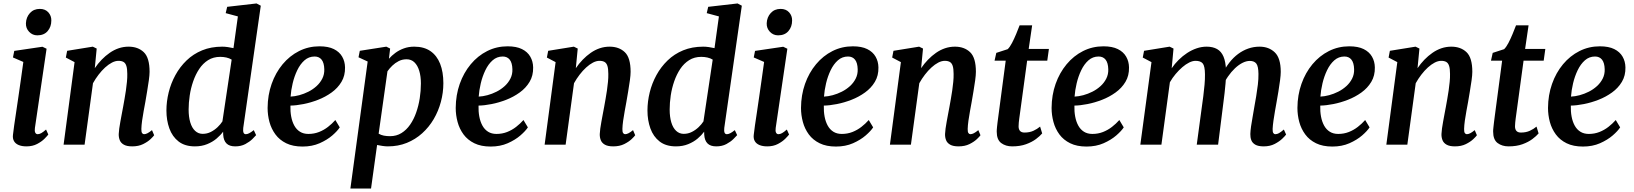

<svg xmlns="http://www.w3.org/2000/svg" viewBox="-20 -837 9454 1111"><path d="M133 10Q106.5 10 88 2.2Q69.5 -5.5 61 -20.5Q52.5 -35.5 55 -56.5Q57 -78 62 -111.2Q67 -144.5 73.2 -186.8Q79.5 -229 86.5 -277Q93.5 -325 100.8 -376.2Q108 -427.5 115 -478.5L55 -504.5L62.5 -542.5L225.5 -566.5L249.5 -555L182 -96.5Q179.5 -78.5 184 -69.5Q188.5 -60.5 198 -60.5Q207.5 -60.5 218.5 -66.5Q229.5 -72.5 246.5 -87.5L259.5 -58.5Q254 -51 237.8 -34.5Q221.5 -18 195 -4Q168.5 10 133 10ZM196 -632.5Q168 -632.5 148.5 -653Q129 -673.5 130 -702.5Q131.5 -737.5 153.2 -761.5Q175 -785.5 210.5 -785.5Q241.5 -785.5 259.5 -765.8Q277.5 -746 277 -718.5Q277 -682 255.8 -657.2Q234.5 -632.5 196 -632.5Z M528.5 -442.5Q546.5 -469 568.2 -491.5Q590 -514 614.8 -531.2Q639.5 -548.5 667 -557.8Q694.5 -567 724 -567Q778.5 -567 812 -535Q845.5 -503 845.5 -421.5Q845.5 -403 841.2 -372Q837 -341 831.2 -307.5Q825.5 -274 821 -247Q816.5 -222 811.2 -193.8Q806 -165.5 802.2 -138.5Q798.5 -111.5 798 -91Q797.5 -73.5 802.2 -67Q807 -60.5 813.5 -60.5Q822.5 -60.5 833 -65.8Q843.5 -71 859.5 -84L872 -54.5Q868 -48 851.5 -32.2Q835 -16.5 808.2 -3.2Q781.5 10 745 10Q714 10 696.8 0.2Q679.5 -9.5 673 -25.8Q666.5 -42 667 -61.5Q667.5 -75 670 -93.5Q672.5 -112 676.5 -133.2Q680.5 -154.5 684.5 -176.5Q688.5 -198.5 692.5 -219Q696 -239.5 700.5 -263.8Q705 -288 708.5 -313.2Q712 -338.5 714.5 -363Q717 -387.5 716.5 -409.5Q716.5 -439 711.2 -455.5Q706 -472 694.8 -478.5Q683.5 -485 665.5 -485Q647.5 -485 627.8 -474.8Q608 -464.5 588.2 -446.5Q568.5 -428.5 550.5 -405Q532.5 -381.5 518 -355.5L469.5 0H348L411.5 -477.5L361 -504L368.5 -543L517 -567L539.5 -556Z M1387.5 -97Q1385.5 -79 1389 -69.8Q1392.5 -60.5 1402.5 -60.5Q1411 -60.5 1421.5 -65.8Q1432 -71 1448.5 -84L1462 -55Q1456.5 -48.5 1440.8 -32.8Q1425 -17 1400 -3.5Q1375 10 1341 10Q1307.5 10 1290.5 -7Q1273.5 -24 1271.5 -57.5L1271 -75Q1256.5 -55 1233.2 -35.2Q1210 -15.5 1178.5 -2.8Q1147 10 1108 10Q1050 10 1013.5 -18.2Q977 -46.5 960 -93.8Q943 -141 943 -197.5Q943 -249.5 956 -302.2Q969 -355 995 -402.5Q1021 -450 1059.5 -487.2Q1098 -524.5 1149.8 -545.8Q1201.5 -567 1266 -567Q1281 -567 1298.2 -564.5Q1315.5 -562 1331 -558.5L1356.5 -742L1286 -761L1294.5 -797.5L1464.5 -817L1489 -804ZM1320.5 -492Q1307 -500.5 1289.8 -504.2Q1272.5 -508 1254.5 -508Q1214.5 -508 1184.2 -489Q1154 -470 1132.8 -438Q1111.5 -406 1097.8 -366.2Q1084 -326.5 1077.8 -284.2Q1071.5 -242 1071.5 -203Q1071.5 -160.5 1081 -128.8Q1090.5 -97 1109 -79.8Q1127.5 -62.5 1153 -62.5Q1178 -62.5 1199.8 -73.5Q1221.5 -84.5 1239 -101.2Q1256.5 -118 1267 -134.5Z M1946 -100Q1932.5 -79 1902.8 -53.2Q1873 -27.5 1829.5 -8.2Q1786 11 1730.5 11Q1675 11 1636.2 -8Q1597.5 -27 1573.8 -59.2Q1550 -91.5 1539.2 -131.2Q1528.5 -171 1528.5 -212.5Q1529 -287 1551.8 -351.5Q1574.5 -416 1615.2 -465Q1656 -514 1710.5 -541.5Q1765 -569 1828.5 -569Q1879.5 -569 1911.8 -553Q1944 -537 1960 -509.2Q1976 -481.5 1976.5 -447Q1977.5 -399.5 1956 -363.5Q1934.5 -327.5 1898.8 -301.8Q1863 -276 1820.5 -259.5Q1778 -243 1736 -234.8Q1694 -226.5 1660.5 -226Q1659.5 -192 1665 -162.5Q1670.5 -133 1683 -110.2Q1695.5 -87.5 1715.8 -74.8Q1736 -62 1764.5 -62Q1797.5 -62 1826 -73.2Q1854.5 -84.5 1878 -102.8Q1901.5 -121 1920.5 -142.5ZM1800.5 -510Q1767 -510 1742 -488Q1717 -466 1700 -430.5Q1683 -395 1673.5 -354.8Q1664 -314.5 1661.5 -278Q1685 -279 1712 -286.2Q1739 -293.5 1764.8 -306.5Q1790.5 -319.5 1811.5 -338.5Q1832.5 -357.5 1845 -382.2Q1857.5 -407 1856.5 -436.5Q1855.5 -473.5 1841 -491.8Q1826.5 -510 1800.5 -510Z M2007.5 254 2107.5 -481 2054.5 -505.5 2062 -543 2215.5 -567 2237.5 -556 2230.5 -497Q2246 -515 2267.8 -531Q2289.5 -547 2317 -557Q2344.5 -567 2377 -567Q2433.5 -567 2470.8 -541.2Q2508 -515.5 2526.8 -468Q2545.5 -420.5 2545.5 -355.5Q2545.5 -301 2531.2 -247.8Q2517 -194.5 2489.8 -148Q2462.5 -101.5 2423.2 -66Q2384 -30.5 2334 -10.2Q2284 10 2224.5 10Q2209.5 10 2193.5 7.5Q2177.5 5 2162 2L2127 254ZM2171 -63.5Q2184.5 -55.5 2201 -52.2Q2217.5 -49 2237 -49Q2274 -49 2303 -67Q2332 -85 2353.2 -115.8Q2374.5 -146.5 2388.2 -185.8Q2402 -225 2408.8 -268.2Q2415.5 -311.5 2415.5 -354Q2415.5 -395.5 2406 -427Q2396.5 -458.5 2378.2 -476.2Q2360 -494 2332.5 -494Q2308 -494 2287.2 -483.5Q2266.5 -473 2250 -457Q2233.5 -441 2222 -424.5Z M3034.5 -100Q3021 -79 2991.2 -53.2Q2961.5 -27.5 2918 -8.2Q2874.5 11 2819 11Q2763.5 11 2724.8 -8Q2686 -27 2662.2 -59.2Q2638.5 -91.5 2627.8 -131.2Q2617 -171 2617 -212.5Q2617.5 -287 2640.2 -351.5Q2663 -416 2703.8 -465Q2744.5 -514 2799 -541.5Q2853.5 -569 2917 -569Q2968 -569 3000.2 -553Q3032.5 -537 3048.5 -509.2Q3064.5 -481.5 3065 -447Q3066 -399.5 3044.5 -363.5Q3023 -327.5 2987.2 -301.8Q2951.5 -276 2909 -259.5Q2866.5 -243 2824.5 -234.8Q2782.5 -226.5 2749 -226Q2748 -192 2753.5 -162.5Q2759 -133 2771.5 -110.2Q2784 -87.5 2804.2 -74.8Q2824.5 -62 2853 -62Q2886 -62 2914.5 -73.2Q2943 -84.5 2966.5 -102.8Q2990 -121 3009 -142.5ZM2889 -510Q2855.5 -510 2830.5 -488Q2805.5 -466 2788.5 -430.5Q2771.5 -395 2762 -354.8Q2752.5 -314.5 2750 -278Q2773.5 -279 2800.5 -286.2Q2827.5 -293.5 2853.2 -306.5Q2879 -319.5 2900 -338.5Q2921 -357.5 2933.5 -382.2Q2946 -407 2945 -436.5Q2944 -473.5 2929.5 -491.8Q2915 -510 2889 -510Z M3312 -442.5Q3330 -469 3351.8 -491.5Q3373.5 -514 3398.2 -531.2Q3423 -548.5 3450.5 -557.8Q3478 -567 3507.5 -567Q3562 -567 3595.5 -535Q3629 -503 3629 -421.5Q3629 -403 3624.8 -372Q3620.5 -341 3614.8 -307.5Q3609 -274 3604.5 -247Q3600 -222 3594.8 -193.8Q3589.5 -165.5 3585.8 -138.5Q3582 -111.5 3581.5 -91Q3581 -73.5 3585.8 -67Q3590.5 -60.5 3597 -60.5Q3606 -60.5 3616.5 -65.8Q3627 -71 3643 -84L3655.5 -54.5Q3651.5 -48 3635 -32.2Q3618.5 -16.5 3591.8 -3.2Q3565 10 3528.5 10Q3497.5 10 3480.2 0.2Q3463 -9.5 3456.5 -25.8Q3450 -42 3450.5 -61.5Q3451 -75 3453.5 -93.5Q3456 -112 3460 -133.2Q3464 -154.5 3468 -176.5Q3472 -198.5 3476 -219Q3479.5 -239.5 3484 -263.8Q3488.5 -288 3492 -313.2Q3495.5 -338.5 3498 -363Q3500.5 -387.5 3500 -409.5Q3500 -439 3494.8 -455.5Q3489.5 -472 3478.2 -478.5Q3467 -485 3449 -485Q3431 -485 3411.2 -474.8Q3391.5 -464.5 3371.8 -446.5Q3352 -428.5 3334 -405Q3316 -381.5 3301.5 -355.5L3253 0H3131.5L3195 -477.5L3144.5 -504L3152 -543L3300.5 -567L3323 -556Z M4171 -97Q4169 -79 4172.5 -69.8Q4176 -60.5 4186 -60.5Q4194.5 -60.5 4205 -65.8Q4215.5 -71 4232 -84L4245.5 -55Q4240 -48.5 4224.2 -32.8Q4208.5 -17 4183.5 -3.5Q4158.5 10 4124.5 10Q4091 10 4074 -7Q4057 -24 4055 -57.5L4054.5 -75Q4040 -55 4016.8 -35.2Q3993.5 -15.5 3962 -2.8Q3930.5 10 3891.5 10Q3833.5 10 3797 -18.2Q3760.5 -46.5 3743.5 -93.8Q3726.5 -141 3726.5 -197.5Q3726.5 -249.5 3739.5 -302.2Q3752.5 -355 3778.5 -402.5Q3804.5 -450 3843 -487.2Q3881.5 -524.5 3933.2 -545.8Q3985 -567 4049.5 -567Q4064.5 -567 4081.8 -564.5Q4099 -562 4114.5 -558.5L4140 -742L4069.5 -761L4078 -797.5L4248 -817L4272.5 -804ZM4104 -492Q4090.5 -500.5 4073.2 -504.2Q4056 -508 4038 -508Q3998 -508 3967.8 -489Q3937.5 -470 3916.2 -438Q3895 -406 3881.2 -366.2Q3867.5 -326.5 3861.2 -284.2Q3855 -242 3855 -203Q3855 -160.5 3864.5 -128.8Q3874 -97 3892.5 -79.8Q3911 -62.5 3936.5 -62.5Q3961.5 -62.5 3983.2 -73.5Q4005 -84.5 4022.5 -101.2Q4040 -118 4050.5 -134.5Z M4419.5 10Q4393 10 4374.5 2.2Q4356 -5.5 4347.5 -20.5Q4339 -35.5 4341.5 -56.5Q4343.5 -78 4348.5 -111.2Q4353.5 -144.5 4359.8 -186.8Q4366 -229 4373 -277Q4380 -325 4387.2 -376.2Q4394.5 -427.5 4401.5 -478.5L4341.5 -504.5L4349 -542.5L4512 -566.5L4536 -555L4468.5 -96.5Q4466 -78.5 4470.5 -69.5Q4475 -60.5 4484.5 -60.5Q4494 -60.5 4505 -66.5Q4516 -72.5 4533 -87.5L4546 -58.5Q4540.5 -51 4524.2 -34.5Q4508 -18 4481.5 -4Q4455 10 4419.5 10ZM4482.5 -632.5Q4454.5 -632.5 4435 -653Q4415.5 -673.5 4416.5 -702.5Q4418 -737.5 4439.8 -761.5Q4461.5 -785.5 4497 -785.5Q4528 -785.5 4546 -765.8Q4564 -746 4563.5 -718.5Q4563.5 -682 4542.2 -657.2Q4521 -632.5 4482.5 -632.5Z M5032.5 -100Q5019 -79 4989.2 -53.2Q4959.5 -27.5 4916 -8.2Q4872.5 11 4817 11Q4761.5 11 4722.8 -8Q4684 -27 4660.2 -59.2Q4636.5 -91.5 4625.8 -131.2Q4615 -171 4615 -212.5Q4615.5 -287 4638.2 -351.5Q4661 -416 4701.8 -465Q4742.5 -514 4797 -541.5Q4851.5 -569 4915 -569Q4966 -569 4998.2 -553Q5030.5 -537 5046.5 -509.2Q5062.5 -481.5 5063 -447Q5064 -399.5 5042.5 -363.5Q5021 -327.5 4985.2 -301.8Q4949.5 -276 4907 -259.5Q4864.5 -243 4822.5 -234.8Q4780.5 -226.5 4747 -226Q4746 -192 4751.5 -162.5Q4757 -133 4769.5 -110.2Q4782 -87.5 4802.2 -74.8Q4822.5 -62 4851 -62Q4884 -62 4912.5 -73.2Q4941 -84.5 4964.5 -102.8Q4988 -121 5007 -142.5ZM4887 -510Q4853.5 -510 4828.5 -488Q4803.5 -466 4786.5 -430.5Q4769.5 -395 4760 -354.8Q4750.5 -314.5 4748 -278Q4771.5 -279 4798.5 -286.2Q4825.5 -293.5 4851.2 -306.5Q4877 -319.5 4898 -338.5Q4919 -357.5 4931.5 -382.2Q4944 -407 4943 -436.5Q4942 -473.5 4927.5 -491.8Q4913 -510 4887 -510Z M5310 -442.5Q5328 -469 5349.8 -491.5Q5371.5 -514 5396.2 -531.2Q5421 -548.5 5448.5 -557.8Q5476 -567 5505.5 -567Q5560 -567 5593.5 -535Q5627 -503 5627 -421.5Q5627 -403 5622.8 -372Q5618.5 -341 5612.8 -307.5Q5607 -274 5602.5 -247Q5598 -222 5592.8 -193.8Q5587.5 -165.5 5583.8 -138.5Q5580 -111.5 5579.5 -91Q5579 -73.5 5583.8 -67Q5588.5 -60.5 5595 -60.5Q5604 -60.5 5614.5 -65.8Q5625 -71 5641 -84L5653.5 -54.5Q5649.5 -48 5633 -32.2Q5616.5 -16.5 5589.8 -3.2Q5563 10 5526.5 10Q5495.5 10 5478.2 0.2Q5461 -9.5 5454.5 -25.8Q5448 -42 5448.5 -61.5Q5449 -75 5451.5 -93.5Q5454 -112 5458 -133.2Q5462 -154.5 5466 -176.5Q5470 -198.5 5474 -219Q5477.5 -239.5 5482 -263.8Q5486.5 -288 5490 -313.2Q5493.5 -338.5 5496 -363Q5498.5 -387.5 5498 -409.5Q5498 -439 5492.8 -455.5Q5487.5 -472 5476.2 -478.5Q5465 -485 5447 -485Q5429 -485 5409.2 -474.8Q5389.5 -464.5 5369.8 -446.5Q5350 -428.5 5332 -405Q5314 -381.5 5299.5 -355.5L5251 0H5129.5L5193 -477.5L5142.5 -504L5150 -543L5298.5 -567L5321 -556Z M5882 -181Q5879.5 -164.5 5878 -151.8Q5876.5 -139 5875.2 -128.2Q5874 -117.5 5874 -106Q5874 -88.5 5882.5 -79.2Q5891 -70 5908 -70Q5937.5 -70 5959.8 -80.2Q5982 -90.5 5998.5 -104.5L6010.5 -65Q5998 -50 5974.8 -32.5Q5951.5 -15 5917.2 -2.5Q5883 10 5836.5 10Q5799.5 10 5773.5 -9.2Q5747.5 -28.5 5747.5 -75.5Q5747.5 -79.5 5747.8 -85.8Q5748 -92 5749.2 -102.2Q5750.5 -112.5 5752.2 -128.8Q5754 -145 5757.5 -169L5799.5 -486H5735L5745 -531L5811 -552.5Q5823.5 -564.5 5836 -588.5Q5848.5 -612.5 5860 -640.2Q5871.5 -668 5880 -690.5H5952.5L5932.5 -554H6049.5L6040 -486H5923.5Z M6482.5 -100Q6469 -79 6439.2 -53.2Q6409.5 -27.5 6366 -8.2Q6322.5 11 6267 11Q6211.5 11 6172.8 -8Q6134 -27 6110.2 -59.2Q6086.5 -91.5 6075.8 -131.2Q6065 -171 6065 -212.5Q6065.5 -287 6088.2 -351.5Q6111 -416 6151.8 -465Q6192.5 -514 6247 -541.5Q6301.5 -569 6365 -569Q6416 -569 6448.2 -553Q6480.5 -537 6496.5 -509.2Q6512.5 -481.5 6513 -447Q6514 -399.5 6492.5 -363.5Q6471 -327.5 6435.2 -301.8Q6399.5 -276 6357 -259.5Q6314.5 -243 6272.5 -234.8Q6230.5 -226.5 6197 -226Q6196 -192 6201.5 -162.5Q6207 -133 6219.5 -110.2Q6232 -87.5 6252.2 -74.8Q6272.5 -62 6301 -62Q6334 -62 6362.5 -73.2Q6391 -84.5 6414.5 -102.8Q6438 -121 6457 -142.5ZM6337 -510Q6303.5 -510 6278.5 -488Q6253.5 -466 6236.5 -430.5Q6219.5 -395 6210 -354.8Q6200.5 -314.5 6198 -278Q6221.5 -279 6248.5 -286.2Q6275.5 -293.5 6301.2 -306.5Q6327 -319.5 6348 -338.5Q6369 -357.5 6381.5 -382.2Q6394 -407 6393 -436.5Q6392 -473.5 6377.5 -491.8Q6363 -510 6337 -510Z M6770.5 -556 6760 -442Q6777 -467.5 6800 -490.2Q6823 -513 6849.2 -530.2Q6875.5 -547.5 6904 -557.2Q6932.5 -567 6962 -567Q6998 -567 7022.5 -553.2Q7047 -539.5 7059.8 -509.2Q7072.5 -479 7074.5 -428.5Q7074.5 -422 7074.5 -415Q7074.5 -408 7074 -400.8Q7073.5 -393.5 7072.5 -385.5L7054.5 -411Q7071.5 -446.5 7094 -475.2Q7116.5 -504 7144 -524.5Q7171.5 -545 7202.8 -556Q7234 -567 7268.5 -567Q7322 -567 7356.5 -534Q7391 -501 7391 -421Q7391 -403 7387 -372.2Q7383 -341.5 7377.5 -308Q7372 -274.5 7367 -247Q7362.5 -221.5 7357.5 -193.5Q7352.5 -165.5 7348.8 -138.8Q7345 -112 7344 -91Q7343.5 -73.5 7348 -67Q7352.5 -60.5 7360 -60.5Q7370 -60.5 7380.8 -66.5Q7391.5 -72.5 7409 -87.5L7422 -58.5Q7417 -51 7400.2 -34.8Q7383.5 -18.5 7356.2 -4.2Q7329 10 7292.5 10Q7260.5 10 7243.5 0Q7226.5 -10 7220.5 -26.2Q7214.5 -42.5 7215 -61.5Q7215.5 -79.5 7219.2 -106Q7223 -132.5 7228.5 -162.2Q7234 -192 7238.5 -220.5Q7243.5 -247.5 7249 -280.5Q7254.5 -313.5 7258.5 -347Q7262.5 -380.5 7262 -409.5Q7261.5 -454 7249.5 -469.2Q7237.5 -484.5 7212 -484.5Q7192 -484.5 7170 -473.5Q7148 -462.5 7126.2 -442Q7104.5 -421.5 7085.5 -394Q7066.5 -366.5 7053.5 -334L7074.5 -405Q7074 -382 7071.5 -354.2Q7069 -326.5 7066 -298.8Q7063 -271 7059.5 -246.5L7028.5 0H6905L6934.5 -219Q6938.5 -247 6942.8 -280Q6947 -313 6950 -346.2Q6953 -379.5 6952.5 -407.5Q6952 -455 6939.5 -470Q6927 -485 6898 -485Q6881 -485 6861.2 -475.2Q6841.5 -465.5 6821.5 -448.2Q6801.5 -431 6782.8 -408.8Q6764 -386.5 6749.5 -361L6700.5 0H6578.5L6643 -477.5L6592.5 -504L6600 -543L6748 -567Z M7905 -100Q7891.5 -79 7861.8 -53.2Q7832 -27.5 7788.5 -8.2Q7745 11 7689.5 11Q7634 11 7595.2 -8Q7556.5 -27 7532.8 -59.2Q7509 -91.5 7498.2 -131.2Q7487.5 -171 7487.5 -212.5Q7488 -287 7510.8 -351.5Q7533.5 -416 7574.2 -465Q7615 -514 7669.5 -541.5Q7724 -569 7787.5 -569Q7838.5 -569 7870.8 -553Q7903 -537 7919 -509.2Q7935 -481.5 7935.5 -447Q7936.5 -399.5 7915 -363.5Q7893.5 -327.5 7857.8 -301.8Q7822 -276 7779.5 -259.5Q7737 -243 7695 -234.8Q7653 -226.5 7619.5 -226Q7618.5 -192 7624 -162.5Q7629.5 -133 7642 -110.2Q7654.5 -87.5 7674.8 -74.8Q7695 -62 7723.5 -62Q7756.5 -62 7785 -73.2Q7813.5 -84.5 7837 -102.8Q7860.5 -121 7879.5 -142.5ZM7759.5 -510Q7726 -510 7701 -488Q7676 -466 7659 -430.5Q7642 -395 7632.5 -354.8Q7623 -314.5 7620.5 -278Q7644 -279 7671 -286.2Q7698 -293.5 7723.8 -306.5Q7749.5 -319.5 7770.5 -338.5Q7791.5 -357.5 7804 -382.2Q7816.5 -407 7815.5 -436.5Q7814.5 -473.5 7800 -491.8Q7785.5 -510 7759.5 -510Z M8182.5 -442.5Q8200.5 -469 8222.2 -491.5Q8244 -514 8268.8 -531.2Q8293.5 -548.5 8321 -557.8Q8348.5 -567 8378 -567Q8432.5 -567 8466 -535Q8499.5 -503 8499.5 -421.5Q8499.5 -403 8495.2 -372Q8491 -341 8485.2 -307.5Q8479.5 -274 8475 -247Q8470.5 -222 8465.2 -193.8Q8460 -165.5 8456.2 -138.5Q8452.5 -111.5 8452 -91Q8451.5 -73.5 8456.2 -67Q8461 -60.5 8467.5 -60.5Q8476.5 -60.5 8487 -65.8Q8497.5 -71 8513.5 -84L8526 -54.5Q8522 -48 8505.5 -32.2Q8489 -16.5 8462.2 -3.2Q8435.5 10 8399 10Q8368 10 8350.8 0.2Q8333.5 -9.5 8327 -25.8Q8320.5 -42 8321 -61.5Q8321.5 -75 8324 -93.5Q8326.5 -112 8330.5 -133.2Q8334.5 -154.5 8338.5 -176.5Q8342.5 -198.5 8346.5 -219Q8350 -239.5 8354.5 -263.8Q8359 -288 8362.5 -313.2Q8366 -338.5 8368.5 -363Q8371 -387.5 8370.5 -409.5Q8370.5 -439 8365.2 -455.5Q8360 -472 8348.8 -478.5Q8337.5 -485 8319.5 -485Q8301.5 -485 8281.8 -474.8Q8262 -464.5 8242.2 -446.5Q8222.5 -428.5 8204.5 -405Q8186.5 -381.5 8172 -355.5L8123.5 0H8002L8065.5 -477.5L8015 -504L8022.5 -543L8171 -567L8193.5 -556Z M8754.5 -181Q8752 -164.5 8750.5 -151.8Q8749 -139 8747.8 -128.2Q8746.5 -117.5 8746.5 -106Q8746.5 -88.5 8755 -79.2Q8763.5 -70 8780.5 -70Q8810 -70 8832.2 -80.2Q8854.5 -90.5 8871 -104.5L8883 -65Q8870.5 -50 8847.2 -32.5Q8824 -15 8789.8 -2.5Q8755.5 10 8709 10Q8672 10 8646 -9.2Q8620 -28.5 8620 -75.5Q8620 -79.5 8620.2 -85.8Q8620.5 -92 8621.8 -102.2Q8623 -112.5 8624.8 -128.8Q8626.5 -145 8630 -169L8672 -486H8607.5L8617.5 -531L8683.5 -552.5Q8696 -564.5 8708.5 -588.5Q8721 -612.5 8732.5 -640.2Q8744 -668 8752.5 -690.5H8825L8805 -554H8922L8912.5 -486H8796Z M9355 -100Q9341.5 -79 9311.8 -53.2Q9282 -27.5 9238.5 -8.2Q9195 11 9139.5 11Q9084 11 9045.2 -8Q9006.5 -27 8982.8 -59.2Q8959 -91.5 8948.2 -131.2Q8937.5 -171 8937.5 -212.5Q8938 -287 8960.8 -351.5Q8983.5 -416 9024.2 -465Q9065 -514 9119.5 -541.5Q9174 -569 9237.5 -569Q9288.5 -569 9320.8 -553Q9353 -537 9369 -509.2Q9385 -481.5 9385.5 -447Q9386.5 -399.5 9365 -363.5Q9343.5 -327.5 9307.8 -301.8Q9272 -276 9229.5 -259.5Q9187 -243 9145 -234.8Q9103 -226.5 9069.5 -226Q9068.5 -192 9074 -162.5Q9079.5 -133 9092 -110.2Q9104.5 -87.5 9124.8 -74.8Q9145 -62 9173.5 -62Q9206.5 -62 9235 -73.2Q9263.5 -84.5 9287 -102.8Q9310.5 -121 9329.5 -142.5ZM9209.5 -510Q9176 -510 9151 -488Q9126 -466 9109 -430.5Q9092 -395 9082.5 -354.8Q9073 -314.5 9070.5 -278Q9094 -279 9121 -286.2Q9148 -293.5 9173.8 -306.5Q9199.5 -319.5 9220.5 -338.5Q9241.5 -357.5 9254 -382.2Q9266.5 -407 9265.5 -436.5Q9264.5 -473.5 9250 -491.8Q9235.5 -510 9209.5 -510Z"/></svg>

Font: Merriweather 20pt SemiBold
Style: Italic
Weight: 600
Italic angle: -7.8°
Version: Version 2.101